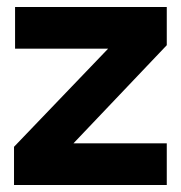

<svg xmlns="http://www.w3.org/2000/svg" viewBox="-20 -528 516 548"><path d="M20 0V-109L370 -474L348 -389H23V-508H456V-399L108 -33L127 -119H456V0Z"/></svg>

Font: Fustat ExtraBold
Style: Regular
Weight: 800
Designer: Mohamed Gaber, Khaled Hosny, Laura Garcia Mut
Foundry: Kief Type Foundry, Alif Type Foundry, Hard Type Foundry
Version: Version 1.007